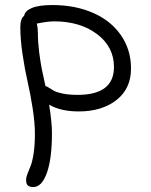

<svg xmlns="http://www.w3.org/2000/svg" viewBox="-20 -484 600 765"><path d="M112.8 261.2Q97.7 261.2 90.8 254.9Q84 248.5 84 232.9Q84 222.7 89.4 208.3Q94.7 193.8 101.6 178.2Q108.4 162.6 113.8 128.4Q119.1 94.2 119.1 49.8Q119.1 5.4 110.1 -52.5Q101.1 -110.4 90.1 -158Q79.1 -205.6 70.1 -266.1Q61 -326.7 61 -376Q61 -410.2 76.2 -420.9Q79.1 -440.4 106.7 -452.1Q134.3 -463.9 189 -463.9Q278.3 -463.9 349.4 -433.3Q420.4 -402.8 461.2 -344.7Q502 -286.6 502 -210.9Q502 -130.9 444.1 -85.4Q386.2 -40 293.9 -40Q222.2 -40 175.8 -66.9Q187 4.4 187 45.9Q187 148.9 166.7 205.1Q146.5 261.2 112.8 261.2ZM130.9 -354Q130.9 -317.4 136 -276.9Q141.1 -236.3 146.2 -210.7Q151.4 -185.1 161.1 -141.1Q166.5 -140.1 175.8 -134Q185.1 -127.9 195.3 -122.1Q205.6 -116.2 230.2 -111.1Q254.9 -106 289.1 -106Q434.1 -106 434.1 -216.8Q434.1 -297.4 366.7 -348.1Q299.3 -398.9 195.8 -398.9Q169.9 -398.9 127 -390.1Q130.9 -370.6 130.9 -354Z"/></svg>

Font: Shantell Sans Irregular
Style: Regular
Weight: 300
Designer: Stephen Nixon, Anya Danilova, Shantell Martin
Foundry: Arrow Type
Version: Version 1.006;[9816181b4]